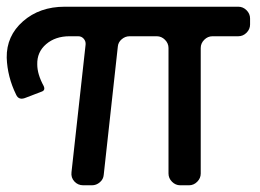

<svg xmlns="http://www.w3.org/2000/svg" viewBox="-30 -552 775 572"><path d="M715 -479Q715 -465 704.5 -454.5Q694 -444 680 -444H603Q589 -444 578.5 -433.5Q568 -423 568 -409V-35Q568 -21 557.5 -10.5Q547 0 533 0H507Q493 0 482.5 -10.5Q472 -21 472 -35V-409Q472 -423 461.5 -433.5Q451 -444 437 -444H356Q343 -444 332.5 -435Q322 -426 321 -413L279 -31Q278 -18 267.5 -9Q257 0 244 0H218Q202 0 191.5 -11.5Q181 -23 183 -39L225 -419Q226 -429 219.5 -436.5Q213 -444 203 -444H177Q135 -444 107.5 -420.5Q80 -397 81 -360Q81 -331 100 -296Q106 -283 94 -279L47 -261Q26 -252 18 -270Q-8 -323 -10 -380Q-11 -445 38.5 -488.5Q88 -532 163 -532H680Q694 -532 704.5 -521.5Q715 -511 715 -497Z"/></svg>

Font: Trueno
Style: Round
Weight: 400
Designer: Julieta Ulanovsky, Jasper
Foundry: Julieta Ulanovsky, Cannot Into Space Fonts
Version: Version 3.001